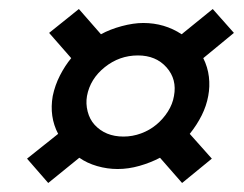

<svg xmlns="http://www.w3.org/2000/svg" viewBox="-20 -563 541 426"><path d="M384 -157 335 -213Q314 -202 289.5 -195Q265 -188 241 -188Q218 -188 195.5 -194.5Q173 -201 156 -213L87 -157L40 -211L109 -266Q89 -304 97 -350Q102 -374 113 -395.5Q124 -417 138 -434L89 -490L155 -543L204 -487Q224 -498 250 -505Q276 -512 298 -512Q345 -512 383 -487L452 -543L499 -490L431 -434Q441 -414 443.5 -392.5Q446 -371 442 -350Q438 -328 427.5 -307Q417 -286 401 -266L450 -211ZM286 -440Q245 -440 212.5 -414Q180 -388 173 -350Q170 -333 174.5 -315.5Q179 -298 190 -286Q214 -260 254 -260Q274 -260 293 -267Q312 -274 327 -286.5Q342 -299 352.5 -315.5Q363 -332 366 -350Q373 -387 349.5 -413.5Q326 -440 286 -440Z"/></svg>

Font: Jura
Style: Bold Italic
Weight: 700
Designer: Ed Merritt
Foundry: Ten by Twenty
Version: Version 1.007